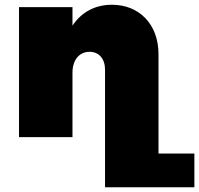

<svg xmlns="http://www.w3.org/2000/svg" viewBox="-20 -577 838 808"><path d="M647 69V-349C647 -475 566 -557 451 -557C379 -557 322 -525 285 -469V-547H60V0H285V-271C285 -324 313 -359 357 -359C396 -359 422 -330 422 -284V211H798V69Z"/></svg>

Font: Montserrat arm Black
Style: Regular
Weight: 900
Designer: Julieta Ulanovsky
Foundry: Julieta Ulanovsky
Version: Version 6.000;PS 006.000;hotconv 1.0.88;makeotf.lib2.5.64775